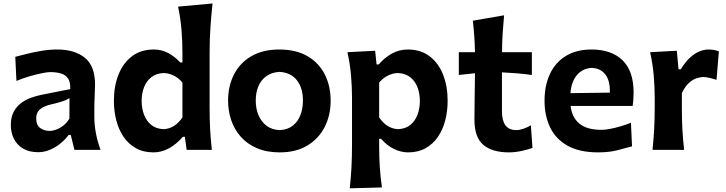

<svg xmlns="http://www.w3.org/2000/svg" viewBox="-20 -846 4099 1084"><path d="M261 -106.9Q229.2 -106.9 206.8 -123.3Q184.4 -139.7 184.4 -178Q184.4 -203 196.6 -218.6Q208.9 -234.2 228.7 -243.2Q248.6 -252.2 271.1 -257.2Q305.5 -265.3 324.8 -271.3Q344.1 -277.3 354.6 -282.3Q365.2 -287.4 372.3 -292.1L371.9 -176.4Q358.5 -153.7 338.9 -138.1Q319.2 -122.6 298.6 -114.8Q277.9 -106.9 261 -106.9ZM195.8 13.3Q229.2 13.3 261.6 -0.2Q294 -13.7 321.5 -36.2Q349 -58.7 368 -84.7H379.4L400.2 0H547.6Q529 -51.7 520.8 -97.7Q512.6 -143.8 512.6 -184.7V-234Q512.6 -265.7 514.6 -304.1Q516.6 -342.6 516.6 -369Q516.6 -473.4 459 -519.9Q401.4 -566.5 303.2 -566.5Q260.3 -566.5 215.7 -559.2Q171.1 -551.8 132.1 -542.1Q93.1 -532.4 66.2 -525.3L72.8 -389Q109 -404.4 147.7 -415.5Q186.5 -426.7 217.6 -432.8Q248.6 -439 262.5 -439Q298.8 -439 324.9 -431Q351 -423.1 364.6 -402.3Q378.2 -381.5 376.6 -342.9L212.9 -310.4Q188.4 -305.6 158.7 -295.4Q129 -285.3 102.3 -266.6Q75.6 -247.9 58.4 -217Q41.1 -186.2 41.1 -139.8Q41.1 -97.4 58.5 -62.6Q75.9 -27.8 110.2 -7.3Q144.5 13.3 195.8 13.3Z M903.7 -116.7Q861.4 -118.5 833.8 -140.9Q806.3 -163.4 793 -199Q779.7 -234.7 779.7 -275.5Q779.7 -318.7 793.4 -353.9Q807.2 -389.1 834.9 -410.6Q862.7 -432.2 904.5 -433.6Q932 -433.2 960 -419.6Q988 -406.1 1010 -380V-183.1Q989.5 -152.3 962.7 -135.3Q935.8 -118.3 903.7 -116.7ZM846.6 14.3Q935 14.3 1012.5 -73.6H1023.7L1033.8 0H1176.1Q1169.4 -59.3 1166.4 -115.1Q1163.4 -170.9 1163.4 -239.5V-546.2Q1163.4 -621.8 1168.1 -691.3Q1172.8 -760.8 1180 -826.4L985.4 -808.6Q999.1 -743.6 1004.6 -678.8Q1010 -614.1 1010 -546.2V-493.5H997.3Q969.2 -525.1 931.3 -545.8Q893.3 -566.5 848.5 -566.5Q775.3 -566.5 725 -528.2Q674.8 -489.9 648.9 -424.4Q623 -358.9 623 -276.8Q623 -219.1 636.6 -166.5Q650.2 -114 677.8 -73.4Q705.3 -32.8 747.4 -9.2Q789.6 14.3 846.6 14.3Z M1559.1 -111.4Q1514.2 -113.4 1484.2 -136.5Q1454.2 -159.6 1439 -196.8Q1423.9 -233.9 1423.9 -277.7Q1423.9 -323.6 1439.1 -359.5Q1454.4 -395.4 1484.6 -416.7Q1514.8 -438 1559.1 -440.3Q1622.6 -435.7 1656.5 -392.5Q1690.3 -349.3 1690.3 -277.7Q1690.3 -233.1 1676 -195.9Q1661.7 -158.8 1632.5 -136.1Q1603.4 -113.4 1559.1 -111.4ZM1559.9 14.3Q1651 14.3 1715 -24.2Q1779.1 -62.6 1812.9 -128.6Q1846.8 -194.7 1846.8 -277.7Q1846.8 -358.9 1814.3 -424.4Q1781.8 -489.9 1717.3 -528.2Q1652.7 -566.5 1556.7 -566.5Q1463.4 -566.5 1398.9 -528.7Q1334.4 -490.8 1301.1 -425.6Q1267.7 -360.3 1267.7 -277.7Q1267.7 -219.9 1285.5 -167.4Q1303.3 -114.9 1339.3 -74Q1375.3 -33.2 1430.3 -9.5Q1485.3 14.3 1559.9 14.3Z M2227.1 -116.7Q2195 -118.3 2168.1 -135.3Q2141.3 -152.3 2120.7 -183.1V-380Q2142.8 -406.1 2170.7 -419.6Q2198.6 -433.2 2225.7 -433.6Q2267.8 -432.2 2295.4 -410.6Q2323.1 -389.1 2336.8 -353.9Q2350.5 -318.7 2350.5 -275.5Q2350.5 -234.7 2337.4 -199Q2324.2 -163.4 2297 -140.9Q2269.9 -118.5 2227.1 -116.7ZM1954.7 217.2 2136.4 212.3Q2127.9 153 2124.3 98.2Q2120.7 43.3 2120.7 -19.2V-62.3H2131.4Q2165.6 -23.2 2205.3 -4.5Q2245 14.3 2283.7 14.3Q2340.7 14.3 2382.7 -9.2Q2424.7 -32.8 2452.5 -73.4Q2480.3 -114 2493.8 -166.5Q2507.3 -219.1 2507.3 -276.8Q2507.3 -358.9 2481.6 -424.4Q2455.8 -489.9 2405.8 -528.2Q2355.7 -566.5 2282.2 -566.5Q2233.4 -566.5 2191.7 -543.1Q2150.1 -519.7 2118.7 -482.5H2106L2098 -559.5L1941.5 -551.3Q1956.1 -485.6 1961.7 -421.3Q1967.4 -357 1967.4 -294.5V-27.4Q1967.4 41.2 1964.2 99.5Q1961.1 157.9 1954.7 217.2Z M2853 14.3Q2889.2 14.3 2927.4 5.6Q2965.6 -3.1 2986.2 -10.9L2977.2 -138.4Q2957.1 -126.5 2934.5 -119Q2911.9 -111.4 2895.8 -111.4Q2853.6 -111.4 2833.8 -138.3Q2814 -165.1 2814 -217.2V-437.5Q2855.2 -435.6 2898 -432.1Q2940.8 -428.5 2982.8 -422.6V-551.3H2814.3Q2814.8 -608.9 2817.8 -656.6Q2820.8 -704.4 2826 -759.7L2649.5 -729.2Q2654.7 -684.1 2657.7 -641.7Q2660.6 -599.3 2661.7 -551.3H2570.4V-422.6L2661.7 -432.5Q2661.2 -364.3 2659.9 -299.2Q2658.6 -234.2 2658.6 -170Q2658.6 -71.4 2708.4 -28.6Q2758.1 14.3 2853 14.3Z M3357.4 14.3Q3418.7 14.3 3466.3 2Q3513.9 -10.3 3548.3 -19.8L3542.2 -152.8Q3514.3 -142 3483.4 -132.8Q3452.6 -123.6 3424.5 -118.3Q3396.5 -113 3376.1 -113Q3292.8 -113 3250.6 -148.6Q3208.3 -184.2 3201.7 -247.9H3552Q3554.4 -265.1 3555.8 -282.8Q3557.2 -300.5 3557.2 -323Q3557.2 -445.6 3494.4 -506.1Q3431.5 -566.5 3319.7 -566.5Q3233 -566.5 3173.7 -529.5Q3114.4 -492.4 3084.3 -427.3Q3054.3 -362.2 3054.3 -277.7Q3054.3 -192.5 3086 -126.6Q3117.7 -60.7 3184.7 -23.2Q3251.7 14.3 3357.4 14.3ZM3422.9 -323 3200.7 -320.1Q3205.4 -384.7 3237.6 -422.5Q3269.8 -460.3 3321.5 -462.7Q3370.8 -460.6 3398 -424.9Q3425.3 -389.2 3422.9 -323Z M3663.9 0H3842.5Q3835.8 -59.3 3832.7 -114Q3829.7 -168.8 3829.7 -231.3V-320.3Q3847.8 -358.2 3869.4 -377.7Q3891 -397.2 3912.4 -404.2Q3933.8 -411.2 3951 -411.2Q3965.3 -411.2 3985.8 -406.3Q4006.4 -401.5 4025.4 -395.3L4038.6 -556.1Q4024.3 -562.2 4008.8 -564.4Q3993.3 -566.5 3980.4 -566.5Q3956.8 -566.5 3930.1 -556.2Q3903.4 -545.8 3876.5 -521.5Q3849.5 -497.2 3823.9 -455.1H3810.9L3801.2 -559.5L3650.5 -551.3Q3665.1 -485.6 3670.7 -421.3Q3676.4 -357 3676.4 -294.5V-239.5Q3676.4 -170.9 3673.2 -115.1Q3670.1 -59.3 3663.9 0Z"/></svg>

Font: Pinar-VF-FD
Style: Regular
Weight: 300
Designer: Amin Abedi
Version: Version 3.0